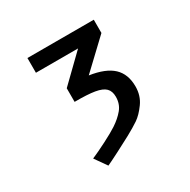

<svg xmlns="http://www.w3.org/2000/svg" viewBox="-142 -631 885 892"><g transform="rotate(-30 300.0 -184.5)"><path d="M302 -18Q337 -41 359.5 -68.2Q382 -95.5 382 -134Q382 -164 365.8 -180.2Q349.5 -196.5 311.5 -203Q273.5 -209.5 204 -209V-282L342 -416H116V-495H472V-424L322.5 -282.5Q406.5 -270 445.8 -233Q485 -196 485 -130Q485 -80.5 458.2 -43.5Q431.5 -6.5 404.5 11.8Q377.5 30 339 51Q311.5 66 259.8 92.5Q208 119 192 126L147 62Q181 47.5 229 23Q277 -1.5 302 -18Z"/></g></svg>

Font: JuliaMono
Style: Regular
Weight: 400
Monospace: yes
Designer: cormullion
Foundry: corm
Version: Version 0.055; ttfautohint (v1.8.4)